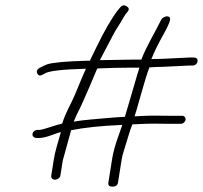

<svg xmlns="http://www.w3.org/2000/svg" viewBox="-20 -668 759 718"><path d="M674 -220C675.3 -227.9 669.3 -235 661.4 -235H615.4C589.1 -235 560.2 -236.1 525.6 -235L483.3 -233C485.4 -238.3 493.3 -265.3 506.9 -313.9C520.5 -362.5 531.1 -396.5 538.7 -416C556.5 -417.3 572.6 -418 587 -418L689.2 -423H701.2C709.4 -423 717.2 -429.1 718.5 -437.5C720.1 -447.8 715.9 -453 701.2 -453H689.2L587 -448C574.2 -448 560.6 -447.7 546 -447C556.9 -474.2 572 -505.1 591.4 -539.5C610.8 -573.9 618.8 -594.5 615.5 -601.2C609.7 -613 587.7 -604.4 582.7 -594.1C559.1 -545.2 529.1 -498.6 508.5 -445H468.9L353.4 -443C362.7 -461 371.8 -478.3 380.8 -495C395.6 -522.2 408.5 -550.3 423.7 -572.5C434 -587.4 440.8 -602.1 450.4 -616L457.8 -625C464.9 -634.3 461.6 -641.7 447.9 -647.2C441.1 -649.9 434.2 -646.9 427.5 -638L420.1 -629C396.6 -598.1 370.6 -553.2 342 -494.3C325.7 -460.8 317 -443 315.9 -441H306.3C226.3 -438.8 180.1 -434.4 157.2 -427.7C151.9 -426.1 142 -421.5 127.6 -414C118 -408 115.4 -400.8 119.7 -392.5C126.4 -379.8 137 -387.6 147.3 -393C160.5 -402.3 208.4 -408.3 301.5 -411C288.6 -384 273.7 -345.9 260.5 -314.5C243.2 -273.8 226.3 -250.1 212.7 -206C187.4 -200.5 140.6 -182 125.9 -182H118.9C110.7 -182 102.9 -175.9 101.6 -167.5C100.3 -159.2 106 -152 118.9 -152H125.9C137.8 -152 152.8 -155.3 170.9 -162C189 -168.7 201.2 -172.7 207.6 -174C194.5 -125.8 186.8 -107 180.6 -68L171.6 -11C170.3 -3.1 176.3 4 185.4 4C194.9 4 204.5 -3.1 205.7 -11L214.8 -68L245.9 -181C295 -190.9 358.9 -197.6 437.4 -201C437.3 -200.3 431.9 -184.8 421.1 -154.5C410.3 -124.2 403 -97 399.2 -73L385.2 15C383.6 25 388.8 30 400.8 30C412.8 30 419.6 25 421.2 15L435.2 -73C436.5 -81.7 439.5 -93 444.1 -107C451 -127.8 466.6 -184.8 475 -203L523.3 -205C556.3 -206.2 584.7 -205 610.7 -205H656.7C664.6 -205 672.8 -212.1 674 -220ZM501.3 -415C496.6 -402 461.6 -278.5 447 -231C429.3 -230.3 410.9 -229.2 391.8 -227.5C356.7 -224.4 287.1 -219.3 255.7 -213C261.3 -227.7 268.5 -243.3 277.3 -259.9C288.9 -281.5 333.9 -389 343.7 -412C387.2 -414 428.9 -415 468.9 -415Z"/></svg>

Font: MewTooHand
Style: WideIta
Weight: 400
Designer: Mew Too, Robert Jablonski
Version: Version 0.77